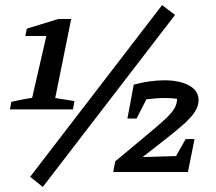

<svg xmlns="http://www.w3.org/2000/svg" viewBox="-20 -679 852 758"><path d="M19 -247 25 -277Q47 -282 64.5 -285.5Q82 -289 107 -293L163 -537H80L86 -566L210 -604H261L198 -292L274 -280L268 -247ZM149 59 99 19 620 -659 671 -620ZM427 0 435 -42 562 -148Q607 -185 632.5 -209Q658 -233 668.5 -251Q679 -269 679 -289Q656 -292 634 -292Q598 -292 558 -287L519 -211H483L508 -345Q542 -354 572.5 -358Q603 -362 629 -362Q689 -362 726.5 -341.5Q764 -321 764 -283Q764 -261 749.5 -238Q735 -215 700.5 -184.5Q666 -154 606 -108L543 -59L675 -63L713 -130H748L722 0Z"/></svg>

Font: Piazzolla SC SemiBold
Style: Italic
Weight: 600
Italic angle: -11.3°
Designer: Juan Pablo del Peral
Foundry: Huerta Tipografica
Version: Version 1.330